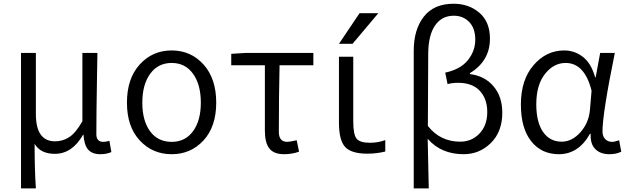

<svg xmlns="http://www.w3.org/2000/svg" viewBox="-20 -829 3428 1048"><path d="M94.7 199.2V-540H175.8V-207Q175.8 -57.6 280.3 -57.6Q322.3 -57.6 357.4 -80.1Q392.6 -102.5 429.7 -167V-540H511.7Q510.7 -489.3 509.3 -397Q507.8 -304.7 506.8 -231Q505.9 -157.2 505.9 -96.7Q505.9 -54.7 543.9 -54.7Q558.6 -54.7 577.1 -60.5L587.9 1Q562.5 12.7 527.3 12.7Q483.4 12.7 461.4 -12.2Q439.5 -37.1 435.5 -93.8H433.6Q374 10.7 279.3 10.7Q201.2 10.7 168.9 -43.9Q168.9 98.6 175.8 199.2Z M672.9 -268.6Q672.9 -400.4 742.7 -477.1Q812.5 -553.7 917 -553.7Q1021.5 -553.7 1090.8 -477.1Q1160.2 -400.4 1160.2 -268.6Q1160.2 -137.7 1090.8 -62.5Q1021.5 12.7 917 12.7Q812.5 12.7 742.7 -62.5Q672.9 -137.7 672.9 -268.6ZM917 -54.7Q991.2 -54.7 1033.7 -112.8Q1076.2 -170.9 1076.2 -268.6Q1076.2 -367.2 1033.7 -426.3Q991.2 -485.4 917 -485.4Q842.8 -485.4 799.8 -426.3Q756.8 -367.2 756.8 -268.6Q756.8 -169.9 799.3 -112.3Q841.8 -54.7 917 -54.7Z M1531.2 12.7Q1474.6 12.7 1450.2 -18.6Q1425.8 -49.8 1425.8 -115.2V-472.7H1242.2V-535.2L1319.3 -540H1690.4V-472.7H1505.9Q1502 -304.7 1502 -109.4Q1502 -54.7 1547.9 -54.7Q1560.5 -54.7 1599.6 -63.5L1612.3 -1Q1573.2 12.7 1531.2 12.7Z M1908.2 -167Q1908.2 -94.7 1926.3 -72.3Q1944.3 -49.8 1999 -49.8Q2044.9 -49.8 2083 -64.5V-2Q2036.1 9.8 1985.4 9.8Q1897.5 9.8 1863.8 -26.9Q1830.1 -63.5 1830.1 -160.2V-519.5H1908.2ZM1942.4 -756.8H2044.9L1904.3 -589.8H1830.1Z M2238.3 199.2V-551.8Q2238.3 -668 2293.5 -738.3Q2348.6 -808.6 2456.1 -808.6Q2539.1 -808.6 2596.7 -759.3Q2654.3 -710 2654.3 -618.2Q2654.3 -496.1 2544.9 -429.7V-424.8Q2627 -414.1 2674.3 -357.4Q2721.7 -300.8 2721.7 -213.9Q2721.7 -110.4 2659.7 -48.8Q2597.7 12.7 2510.7 12.7Q2387.7 12.7 2314.5 -71.3Q2314.5 -61.5 2320.3 199.2ZM2492.2 -55.7Q2554.7 -55.7 2597.2 -100.1Q2639.6 -144.5 2639.6 -217.8Q2639.6 -289.1 2599.1 -333Q2558.6 -377 2480.5 -377Q2450.2 -377 2422.9 -370.1L2410.2 -432.6Q2493.2 -450.2 2533.7 -500.5Q2574.2 -550.8 2574.2 -612.3Q2574.2 -674.8 2541 -709Q2507.8 -743.2 2457 -743.2Q2391.6 -743.2 2355 -690.4Q2318.4 -637.7 2317.4 -538.1Q2315.4 -274.4 2315.4 -141.6Q2382.8 -55.7 2492.2 -55.7Z M3030.3 12.7Q2935.5 12.7 2879.4 -58.1Q2823.2 -128.9 2823.2 -258.8Q2823.2 -393.6 2892.6 -473.6Q2961.9 -553.7 3059.6 -553.7Q3116.2 -553.7 3161.6 -518.6Q3207 -483.4 3228.5 -407.2H3231.4L3255.9 -540H3335.9Q3268.6 -210 3268.6 -111.3Q3268.6 -85 3283.2 -69.8Q3297.9 -54.7 3321.3 -54.7Q3335 -54.7 3359.4 -63.5L3371.1 -1Q3343.8 12.7 3305.7 12.7Q3256.8 12.7 3229 -15.6Q3201.2 -43.9 3204.1 -98.6H3200.2Q3137.7 12.7 3030.3 12.7ZM3045.9 -55.7Q3102.5 -55.7 3148.4 -107.4Q3194.3 -159.2 3200.2 -230.5L3209 -334Q3170.9 -485.4 3067.4 -485.4Q3002 -485.4 2954.6 -425.3Q2907.2 -365.2 2907.2 -259.8Q2907.2 -163.1 2943.8 -109.4Q2980.5 -55.7 3045.9 -55.7Z"/></svg>

Font: Gen Shin Gothic Normal
Style: Regular
Weight: 300
Designer: [Source Han Sans]
Ryoko NISHIZUKA  (kana & ideographs); Paul D. Hunt (Latin, Greek & Cyrillic); Wenlong ZHANG  (bopomofo
Version: Version 1.002.20150607